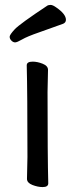

<svg xmlns="http://www.w3.org/2000/svg" viewBox="-20 -739 303 775"><path d="M151.9 16.1Q132.8 16.1 110.8 7.6Q88.9 -1 88.9 -17.1L90.8 -105Q90.8 -368.2 87.9 -475.1Q87.9 -490.2 111.8 -490.2Q130.9 -490.2 152.3 -481.7Q173.8 -473.1 173.8 -457L171.9 -368.2Q171.9 -105 174.8 1Q174.8 16.1 151.9 16.1ZM19 -590.8Q19 -598.6 39.1 -620.4Q59.1 -642.1 171.9 -716.8Q175.8 -718.8 184.1 -719.2Q192.9 -719.2 207 -709Q246.1 -682.1 246.1 -659.2Q246.1 -647.9 234.9 -643.1Q186 -625 137.9 -608.4Q89.8 -591.8 69.3 -579.8Q48.8 -567.9 41 -567.9Q33.2 -567.9 26.1 -575Q19 -582 19 -590.8Z"/></svg>

Font: LXGW WenKai Screen R
Style: Regular
Weight: 400
Designer: Fontworks Inc.
Version: Version 1.235;May 31, 2022